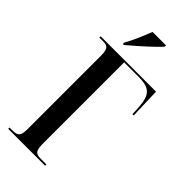

<svg xmlns="http://www.w3.org/2000/svg" viewBox="-288 -989 1048 1048"><g transform="rotate(45 235.5 -465.5)"><path d="M24 0V-10H49Q79 -10 89.5 -23Q100 -36 100 -75V-638Q100 -678 90 -691Q80 -704 57 -704H24V-714H451L457 -536H447L445 -577Q443 -626 432 -653.5Q421 -681 396.5 -692.5Q372 -704 329 -704H215V-76Q215 -38 224.5 -24Q234 -10 264 -10H309V0ZM139 -780Q159 -816 176.5 -856.5Q194 -897 207 -931H311V-921Q296 -904 266.5 -876Q237 -848 204.5 -819.5Q172 -791 147 -770H139Z"/></g></svg>

Font: Noto Serif Display ExtraCondensed SemiBold
Style: Regular
Weight: 600
Width: 2
Designer: Monotype Design Team
Foundry: Monotype Imaging Inc.
Version: Version 2.009